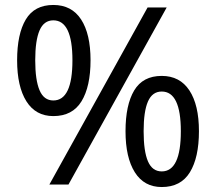

<svg xmlns="http://www.w3.org/2000/svg" viewBox="-20 -744 871 774"><path d="M195 -724Q269 -724 307 -665.5Q345 -607 345 -501Q345 -395 308.5 -335.5Q272 -276 195 -276Q124 -276 86.5 -335.5Q49 -395 49 -501Q49 -607 84 -665.5Q119 -724 195 -724ZM652 -714 256 0H179L575 -714ZM195 -662Q157 -662 139.5 -621.5Q122 -581 122 -501Q122 -421 139.5 -380Q157 -339 195 -339Q272 -339 272 -501Q272 -662 195 -662ZM632 -438Q705 -438 743.5 -379.5Q782 -321 782 -215Q782 -109 745.5 -49.5Q709 10 632 10Q561 10 523.5 -49.5Q486 -109 486 -215Q486 -321 521 -379.5Q556 -438 632 -438ZM632 -375Q594 -375 576.5 -335Q559 -295 559 -215Q559 -134 576.5 -93.5Q594 -53 632 -53Q709 -53 709 -215Q709 -375 632 -375Z"/></svg>

Font: Noto Sans Tagbanwa
Style: Regular
Weight: 400
Designer: Monotype Design Team
Foundry: Monotype Imaging Inc.
Version: Version 2.001; ttfautohint (v1.8.4.7-5d5b)